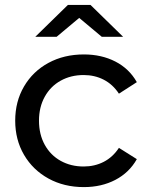

<svg xmlns="http://www.w3.org/2000/svg" viewBox="-20 -757 611 783"><path d="M42 -265Q42 -343 78 -404.5Q114 -466 177.5 -500.5Q241 -535 322 -535Q394 -535 450.5 -506Q507 -477 538 -422L465 -375Q440 -413 403 -432Q366 -451 321 -451Q269 -451 227.5 -428Q186 -405 162.5 -362.5Q139 -320 139 -265Q139 -209 162.5 -166.5Q186 -124 227.5 -101Q269 -78 321 -78Q366 -78 403 -97Q440 -116 465 -154L538 -108Q507 -53 450.5 -23.5Q394 6 322 6Q241 6 177.5 -29Q114 -64 78 -125.5Q42 -187 42 -265ZM395 -607 303 -684 211 -607H124L257 -737H349L482 -607Z"/></svg>

Font: Montserrat Alternates Medium
Style: Regular
Weight: 500
Designer: Julieta Ulanovsky
Foundry: Julieta Ulanovsky
Version: Version 7.200